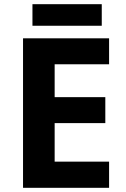

<svg xmlns="http://www.w3.org/2000/svg" viewBox="-20 -897 600 917"><path d="M466 -877H135V-774H466ZM501 0V-125H241V-309H483V-433H241V-590H501V-714H90V0Z"/></svg>

Font: Noto Sans Bassa Vah
Style: Bold
Weight: 700
Designer: Monotype Design Team
Foundry: Monotype Imaging Inc.
Version: Version 2.002